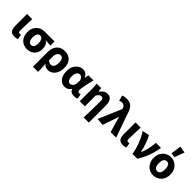

<svg xmlns="http://www.w3.org/2000/svg" viewBox="283 -2259 3901 3901"><g transform="rotate(45 2233.5 -308.0)"><path d="M206 12Q151.1 12 120.6 -8.6Q90 -29.2 77.4 -66.9Q64.7 -104.7 64.7 -155.2V-496.1H213.3Q211.7 -438.1 209.1 -373.4Q206.6 -308.7 204.8 -249.7Q203.1 -190.7 203.1 -149.2Q203.1 -125.5 213.6 -116Q224 -106.6 244.3 -106.6Q250.5 -106.6 259.3 -108.1Q268.2 -109.6 275.6 -112.6L293.1 -4.2Q277.1 2.1 257.3 7Q237.6 12 206 12Z M564.2 12Q499.5 12 446 -17.3Q392.5 -46.6 360.7 -103.3Q328.9 -159.9 328.9 -242.2Q328.9 -328.1 363.6 -384.5Q398.4 -441 453.6 -468.6Q508.9 -496.1 571.1 -496.1H854.4V-375.5Q814.1 -380.1 783.1 -382.9Q752.2 -385.6 713.5 -386.4V-382.4Q751.3 -361.9 771.3 -318.8Q791.4 -275.7 791.4 -219.2Q791.4 -147.6 762.2 -95.9Q733.1 -44.2 681.8 -16.1Q630.5 12 564.2 12ZM565.8 -106.6Q592.4 -106.6 611.5 -121.7Q630.5 -136.7 641 -165.1Q651.4 -193.5 651.4 -234Q651.4 -273.5 641.4 -306.1Q631.4 -338.7 612.5 -358.1Q593.6 -377.5 566.2 -377.5Q539.6 -377.5 520.3 -363.7Q501 -349.9 490.3 -320Q479.5 -290.2 479.5 -242.2Q479.5 -199.3 490.2 -168.8Q500.8 -138.4 520 -122.5Q539.3 -106.6 565.8 -106.6Z M906.7 176.7V-237.2Q906.7 -331.5 937.9 -391.3Q969.1 -451 1022.7 -479.6Q1076.2 -508.1 1143.9 -508.1Q1252.2 -508.1 1313.8 -442Q1375.4 -376 1375.4 -255.9Q1375.4 -170.8 1345.8 -110.8Q1316.1 -50.8 1269.1 -19.4Q1222 12 1169.6 12Q1138.6 12 1105.1 -0.1Q1071.7 -12.3 1045.1 -43.3Q1046.9 -5.2 1048.7 31.6Q1050.4 68.4 1052 104.3Q1053.7 140.2 1055.3 176.7ZM1135.3 -108.3Q1159.7 -108.3 1180.2 -123.4Q1200.7 -138.4 1212.8 -170.7Q1224.8 -202.9 1224.8 -254.2Q1224.8 -298.8 1215.3 -328.4Q1205.8 -358 1186.8 -372.9Q1167.8 -387.8 1138.6 -387.8Q1111.4 -387.8 1090.4 -371Q1069.4 -354.2 1057.4 -323.5Q1045.5 -292.8 1045.5 -250.6V-148.1Q1068 -123.8 1090.4 -116Q1112.8 -108.3 1135.3 -108.3Z M1650.3 12Q1559.9 12 1505.4 -56.6Q1450.9 -125.1 1450.9 -245.6Q1450.9 -328.1 1481.9 -386.7Q1513 -445.3 1563 -476.7Q1612.9 -508.1 1670.4 -508.1Q1698.3 -508.1 1723.4 -498.2Q1748.5 -488.2 1769.8 -466.3Q1791.2 -444.4 1807.3 -409.2H1811L1826.7 -496.1H1972.1Q1962.1 -453.2 1950.9 -405Q1939.6 -356.8 1929.9 -309.3Q1920.2 -261.9 1913.8 -221.2Q1907.5 -180.5 1907.5 -152.4Q1907.5 -127.6 1921.2 -117.1Q1934.9 -106.6 1955.5 -106.6Q1962.9 -106.6 1971.1 -108.3Q1979.4 -110 1988 -113L2005.7 -4.6Q1992.2 1.7 1970.4 6.9Q1948.7 12 1918.9 12Q1867.2 12 1835.8 -6.6Q1804.3 -25.2 1791.2 -70.3H1787.6Q1738.1 12 1650.3 12ZM1685.3 -108.3Q1707.1 -108.3 1727.1 -122.7Q1747.2 -137 1760.5 -161.4Q1773.9 -185.8 1775.4 -215.2L1781.8 -301.3Q1771.6 -330.4 1758.4 -349.8Q1745.3 -369.1 1729.2 -378.5Q1713.2 -387.8 1693.1 -387.8Q1670.4 -387.8 1649.4 -373.4Q1628.5 -359 1615 -328Q1601.5 -296.9 1601.5 -247.2Q1601.5 -175.5 1624.5 -141.9Q1647.4 -108.3 1685.3 -108.3Z M2363.3 176.7Q2365.1 118.4 2367.2 54.6Q2369.4 -9.2 2370.6 -71.9Q2371.9 -134.5 2372.7 -190.5Q2373.5 -246.5 2373.5 -289.2Q2373.5 -342.8 2360.9 -362.9Q2348.3 -382.9 2315.4 -382.9Q2297.9 -382.9 2282.6 -375Q2267.3 -367.1 2252.6 -351.1Q2237.9 -335.2 2221.7 -310.8V0H2074.7V-343.5Q2074.7 -373.3 2073 -414.3Q2071.2 -455.2 2064.1 -496.1H2194.6L2205.2 -410.1H2208.9Q2241 -452 2278.1 -480Q2315.1 -508.1 2366.8 -508.1Q2446.3 -508.1 2479.1 -454.6Q2511.9 -401 2511.9 -308V176.7Z M2743.6 10.9 2585.1 0 2798.4 -497.6 2795.3 -512.1Q2786.7 -550.2 2761.6 -569.6Q2736.5 -589 2705.4 -589Q2682.5 -589 2666.9 -584.8Q2651.4 -580.6 2634.6 -573L2602.8 -691.6Q2627.2 -701.8 2652.6 -707.2Q2678 -712.6 2722.3 -712.6Q2779.7 -712.6 2821.3 -690.9Q2862.9 -669.2 2892.7 -622.9Q2922.4 -576.6 2943.6 -503.9L3120.4 0H2961.9L2865.4 -334.4H2861.4Z M3322 12Q3267.1 12 3236.6 -8.6Q3206 -29.2 3193.4 -66.9Q3180.7 -104.7 3180.7 -155.2V-496.1H3329.3Q3327.7 -438.1 3325.1 -373.4Q3322.6 -308.7 3320.8 -249.7Q3319.1 -190.7 3319.1 -149.2Q3319.1 -125.5 3329.6 -116Q3340 -106.6 3360.3 -106.6Q3366.5 -106.6 3375.3 -108.1Q3384.2 -109.6 3391.6 -112.6L3409.1 -4.2Q3393.1 2.1 3373.3 7Q3353.6 12 3322 12Z M3589.2 0Q3574.8 -91.9 3546.8 -178.4Q3518.8 -264.8 3482.2 -340.3Q3445.5 -415.8 3405.8 -476.4L3555.8 -508.1Q3575.7 -475 3595 -429.8Q3614.2 -384.6 3631.5 -335.1Q3648.9 -285.5 3662.1 -237.5Q3675.3 -189.5 3682.6 -149.8H3686.6Q3711.5 -206.1 3727.6 -264Q3743.7 -321.9 3753.2 -380.4Q3762.7 -439 3767.2 -496.1H3912.9Q3897.8 -408.4 3876.2 -329.8Q3854.6 -251.2 3819.1 -171.4Q3783.6 -91.7 3728.7 0Z M4190.5 12Q4127.4 12 4072.6 -18.6Q4017.9 -49.3 3983.9 -107.4Q3949.9 -165.4 3949.9 -247.9Q3949.9 -330.5 3983.9 -388.6Q4017.9 -446.7 4072.6 -477.4Q4127.4 -508.1 4190.5 -508.1Q4253.6 -508.1 4308.3 -477.4Q4363.1 -446.7 4397.1 -388.6Q4431.1 -330.5 4431.1 -247.9Q4431.1 -165.4 4397.1 -107.4Q4363.1 -49.3 4308.3 -18.6Q4253.6 12 4190.5 12ZM4190.5 -106.6Q4236.7 -106.6 4258.6 -145Q4280.4 -183.3 4280.4 -247.9Q4280.4 -291 4270.9 -323Q4261.3 -354.9 4241.3 -372.2Q4221.2 -389.5 4190.5 -389.5Q4159.7 -389.5 4139.7 -372.2Q4119.6 -354.9 4110.1 -323Q4100.5 -291 4100.5 -247.9Q4100.5 -183.3 4122.5 -145Q4144.4 -106.6 4190.5 -106.6ZM4238 -555.1 4139.9 -572.6 4173.4 -793.2 4316.9 -768.7Z"/></g></svg>

Font: Source Sans 3 Variable
Style: Regular
Weight: 200
Designer: Paul D. Hunt
Foundry: Adobe Systems Incorporated
Version: Version 3.026